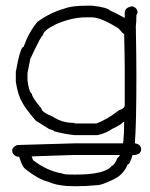

<svg xmlns="http://www.w3.org/2000/svg" viewBox="-20 -479 528 675"><path d="M76.7 -222.7V-195.3Q82 -156.2 92.3 -148.4Q92.3 -137.2 125.5 -97.7Q125.5 -85.4 166.5 -68.4Q198.2 -46.9 240.7 -46.9Q240.7 -44.9 248.5 -44.9H318.8Q355.5 -58.1 398.9 -91.8Q418.5 -97.7 418.5 -109.4V-238.3Q418.5 -278.3 416.5 -359.4Q413.1 -359.4 397 -378.9Q334.5 -418 303.2 -418H281.7Q233.4 -418 178.2 -394.5Q131.3 -371.6 131.3 -355.5Q125 -355.5 86.4 -271.5ZM91.3 70.8Q93.8 76.7 96.2 84Q146.5 122.6 199.7 130.9Q199.7 134.8 244.6 134.8Q350.6 134.8 373.5 103.5Q380.9 103.5 393.1 76.2Q397.9 73.2 401.9 65.9H237.8Q141.1 69.3 91.3 70.8ZM412.6 24.9Q416.5 -4.9 416.5 -50.8H414.6Q401.9 -38.1 373.5 -25.4Q355.5 -11.7 322.8 -3.9H242.7Q205.1 -7.8 170.4 -17.6Q170.4 -20.5 152.8 -25.4L106 -54.7Q67.9 -98.6 57.1 -121.1Q43.5 -142.6 35.6 -191.4V-226.6Q51.3 -314.5 63 -314.5Q82.5 -368.2 111.8 -402.3Q155.8 -434.6 207.5 -449.2Q232.4 -459 285.6 -459H303.2Q356.4 -453.6 367.7 -441.4Q383.3 -435.5 418.5 -416V-433.6Q418.5 -453.1 445.8 -457Q463.4 -450.7 463.4 -435.5Q463.4 -432.1 459.5 -425.8Q459.5 -400.4 457.5 -386.7Q459.5 -277.8 459.5 -210.9Q459.5 -41 454.1 24.9H454.6Q476.1 28.3 476.1 46.4Q476.1 62 454.6 65.9H446.3Q446.3 66.4 445.8 66.4Q436.5 99.6 428.2 99.6Q414.6 136.7 373.5 154.3Q336.4 171.9 322.8 171.9Q281.2 175.8 244.6 175.8Q183.1 175.8 150.9 160.2Q116.7 153.3 66.9 113.3Q58.1 106.4 47.4 72.3V71.8H40.5Q22.9 65.4 22.9 50.3Q22.9 38.1 40.5 30.8Q227.5 24.9 243.7 24.9Z"/></svg>

Font: CEF Fonts CJK
Style: Regular
Weight: 400
Designer: PartyBoss (派对大魔王)
Version: Release 2.25